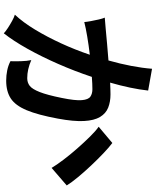

<svg xmlns="http://www.w3.org/2000/svg" viewBox="78 -896 843 1040"><g transform="rotate(90 500.0 -376.5)"><path d="M161 25Q152 16 133 3.5Q114 -9 94 -20Q74 -31 60 -35Q102 -80 141 -144.5Q180 -209 215 -285Q250 -361 277 -441Q226 -435 178.5 -427Q131 -419 100 -411Q99 -424 95 -446Q91 -468 86 -489.5Q81 -511 76 -522Q99 -524 136 -527Q173 -530 218 -534.5Q263 -539 308 -542Q326 -605 337.5 -665.5Q349 -726 353 -778L471 -757Q466 -711 455 -658.5Q444 -606 428 -551Q448 -552 464 -552.5Q480 -553 492 -553Q532 -553 563.5 -540.5Q595 -528 614 -496.5Q633 -465 636 -409.5Q639 -354 623 -268Q603 -160 577.5 -99Q552 -38 514 -13Q476 12 417 12Q389 12 362 6.5Q335 1 312 -11Q313 -34 312 -68Q311 -102 306 -124Q356 -102 404 -102Q428 -102 445.5 -115.5Q463 -129 479 -169.5Q495 -210 511 -289Q526 -362 523 -397.5Q520 -433 504 -444Q488 -455 464 -455Q436 -455 397 -452Q366 -359 326.5 -269Q287 -179 244.5 -103Q202 -27 161 25ZM890 -234Q874 -261 846 -298Q818 -335 785 -372.5Q752 -410 721 -441.5Q690 -473 667 -489L755 -563Q779 -545 811 -514.5Q843 -484 877 -448Q911 -412 940 -377Q969 -342 985 -316Z"/></g></svg>

Font: Zen Kaku Gothic New
Style: Bold
Weight: 700
Designer: Yoshimichi Ohira
Foundry: Positype
Version: Version 1.002